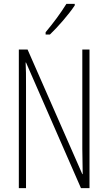

<svg xmlns="http://www.w3.org/2000/svg" viewBox="-20 -969 557 989"><path d="M365 -941V-949H322C290 -898 259 -856 215 -803V-791H237C276 -828 334 -894 365 -941ZM441 0V-714H404V-202C404 -172 405 -120 406 -72H404L122 -714H77V0H114V-526C114 -579 114 -615 112 -647H114L397 0Z"/></svg>

Font: Noto Sans ExtraCondensed ExtraLight
Style: Regular
Weight: 200
Width: 2
Designer: Monotype Design Team
Foundry: Monotype Imaging Inc.
Version: Version 2.013